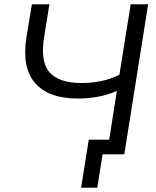

<svg xmlns="http://www.w3.org/2000/svg" viewBox="-20 -725 732 902"><path d="M437 157H361L397 -69H493L529 -298Q493 -281 444.5 -271.5Q396 -262 346 -262Q209 -262 145.5 -334Q82 -406 104 -549L130 -705H212L188 -555Q168 -436 212.5 -385.5Q257 -335 364 -335Q410 -335 454.5 -344Q499 -353 541 -374L594 -705H676L564 0H462Z"/></svg>

Font: Mulish
Style: Italic
Weight: 400
Italic angle: -9°
Designer: Vernon Adams
Foundry: Vernon Adams
Version: Version 3.603; ttfautohint (v1.8.3)